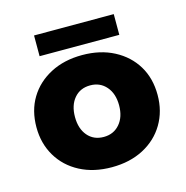

<svg xmlns="http://www.w3.org/2000/svg" viewBox="-85 -607 676 698"><g transform="rotate(-15 253.0 -258.0)"><path d="M253 10Q185 10 133.5 -17Q82 -44 53.5 -92Q25 -140 25 -201Q25 -264 53.5 -311Q82 -358 133.5 -385Q185 -412 253 -412Q321 -412 372.5 -385Q424 -358 452.5 -311Q481 -264 481 -201Q481 -140 452.5 -92Q424 -44 372.5 -17Q321 10 253 10ZM253 -104Q290 -104 313 -130.5Q336 -157 336 -201Q336 -245 313 -271.5Q290 -298 253 -298Q215 -298 192.5 -271.5Q170 -245 170 -201Q170 -157 192.5 -130.5Q215 -104 253 -104ZM103 -448V-526H403V-448Z"/></g></svg>

Font: Rokkitt ExtraBold
Style: Regular
Weight: 800
Version: Version 3.103